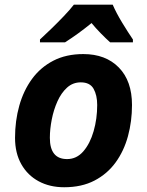

<svg xmlns="http://www.w3.org/2000/svg" viewBox="-20 -786 625 816"><path d="M252.9 9.8Q191.4 9.8 144.3 -15.6Q97.2 -41 70.6 -88.1Q43.9 -135.3 43.9 -200.2Q43.9 -272.5 62 -336.9Q80.1 -401.4 116.2 -450.7Q152.3 -500 206.8 -528.1Q261.2 -556.2 334 -556.2Q429.2 -556.2 485.1 -499Q541 -441.9 541 -339.8Q541 -270.5 523.9 -207.5Q506.8 -144.5 471.4 -95.7Q436 -46.9 381.6 -18.6Q327.1 9.8 252.9 9.8ZM265.1 -109.9Q305.7 -109.9 334.2 -142.8Q362.8 -175.8 377.9 -228.5Q393.1 -281.2 393.1 -339.8Q393.1 -381.3 377.7 -408.7Q362.3 -436 323.2 -436Q289.6 -436 264.9 -413.6Q240.2 -391.1 224.1 -355.2Q208 -319.3 200 -278.3Q191.9 -237.3 191.9 -200.2Q191.9 -109.9 265.1 -109.9ZM149.9 -606V-618.2Q169.9 -636.7 197 -662.8Q224.1 -689 250.5 -716.6Q276.9 -744.1 293.9 -766.1H459Q474.1 -731 499.5 -689.2Q524.9 -647.5 544.9 -618.2V-606H448.2Q431.2 -621.1 408.7 -644Q386.2 -667 369.1 -688Q339.8 -664.1 312.5 -644.3Q285.2 -624.5 256.3 -606Z"/></svg>

Font: Open Sans
Style: Bold Italic
Weight: 700
Italic angle: -12°
Designer: Monotype Design Team
Foundry: Monotype Imaging Inc.
Version: Version 3.003; ttfautohint (v1.8.4)